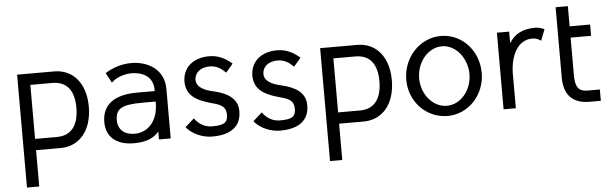

<svg xmlns="http://www.w3.org/2000/svg" viewBox="-51 -781 3783 1186"><g transform="rotate(-5 1841.0 -187.5)"><path d="M303 -475H73V225H149V0H301C418 0 497 -91 497 -240C497 -385 419 -475 303 -475ZM285 -70H149V-405H285C368 -405 420 -355 420 -240C420 -124 368 -70 285 -70Z M984 -306C984 -432 880 -485 781 -485C730 -485 673 -471 619 -437L652 -375C688 -410 740 -421 773 -422C861 -422 911 -380 911 -308V-300H801C659 -300 584 -243 584 -136C584 -42 649 10 756 10C833 10 879 -11 911 -49V0H984ZM911 -235V-225C911 -120 852 -48 765 -48C700 -48 662 -84 662 -141C662 -213 702 -235 832 -235Z M1405 -427C1357 -469 1312 -485 1264 -485C1163 -485 1099 -427 1099 -340C1101 -261 1152 -224 1248 -197C1309 -181 1343 -170 1343 -112C1341 -63 1314 -52 1244 -52C1204 -52 1164 -72 1137 -111L1081 -61C1119 -14 1185 11 1241 11C1363 11 1421 -42 1421 -130V-132C1421 -211 1354 -248 1275 -266C1222 -278 1171 -297 1168 -344C1168 -394 1208 -422 1261 -422C1304 -422 1331 -404 1361 -375Z M1826 -427C1778 -469 1733 -485 1685 -485C1584 -485 1520 -427 1520 -340C1522 -261 1573 -224 1669 -197C1730 -181 1764 -170 1764 -112C1762 -63 1735 -52 1665 -52C1625 -52 1585 -72 1558 -111L1502 -61C1540 -14 1606 11 1662 11C1784 11 1842 -42 1842 -130V-132C1842 -211 1775 -248 1696 -266C1643 -278 1592 -297 1589 -344C1589 -394 1629 -422 1682 -422C1725 -422 1752 -404 1782 -375Z M2182 -475H1952V225H2028V0H2180C2297 0 2376 -91 2376 -240C2376 -385 2298 -475 2182 -475ZM2164 -70H2028V-405H2164C2247 -405 2299 -355 2299 -240C2299 -124 2247 -70 2164 -70Z M2701 -485C2571 -485 2465 -373 2465 -233C2465 -95 2571 11 2701 11C2829 11 2933 -99 2933 -236C2933 -377 2829 -485 2701 -485ZM2702 -421C2787 -421 2857 -335 2857 -235C2857 -136 2787 -52 2702 -52C2615 -52 2545 -136 2545 -235C2545 -335 2615 -421 2702 -421Z M3343 -471C3324 -481 3297 -485 3287 -485C3209 -485 3158 -459 3124 -403V-475H3048V0H3124V-218C3126 -325 3171 -420 3263 -420C3285 -420 3298 -413 3316 -402Z M3423 -600V-164C3423 -63 3470 -2 3576 0H3651V-70H3575C3516 -70 3501 -103 3499 -163V-405H3626V-475H3499V-600Z"/></g></svg>

Font: Mint Spirit
Style: Regular
Weight: 400
Designer: HARENDAL Hirwen
Foundry: Arkandis Digital Foundry.
Version: Version 1.004;FFEdit